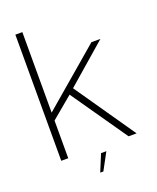

<svg xmlns="http://www.w3.org/2000/svg" viewBox="-167 -883 918 1123"><g transform="rotate(-20 292.5 -321.0)"><path d="M243.5 -350.5 487 0H537L274.5 -380ZM68 0H111.5V-234.5L248.5 -349L273.5 -371.5L527 -591.5H471L111.5 -284V-785H68ZM258.5 143H278L335 37.5H302Z"/></g></svg>

Font: Anybody SemiExpanded ExtraLight
Style: Regular
Weight: 250
Width: 6
Version: Version 1.113;gftools[0.9.25]